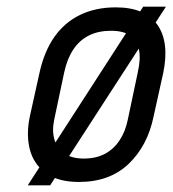

<svg xmlns="http://www.w3.org/2000/svg" viewBox="-20 -534 516 574"><path d="M476 -514H408L63 20H130ZM439 -185 468 -316Q487 -408 450.5 -460Q414 -512 326 -512Q266 -512 219.5 -489.5Q173 -467 142.5 -423.5Q112 -380 98 -316L69 -185Q58 -132 69 -88Q80 -44 116.5 -17Q153 10 216 10Q308 10 364.5 -44Q421 -98 439 -185ZM392 -318 362 -176Q355 -141 337.5 -114.5Q320 -88 293.5 -74Q267 -60 230 -60Q195 -60 173 -75Q151 -90 143 -116Q135 -142 142 -176L172 -318Q181 -359 199.5 -386.5Q218 -414 246 -428Q274 -442 312 -442Q349 -442 369.5 -427.5Q390 -413 395.5 -385.5Q401 -358 392 -318Z"/></svg>

Font: Advent Pro Medium
Style: Italic
Weight: 500
Italic angle: -12°
Version: Version 3.000